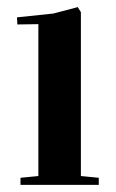

<svg xmlns="http://www.w3.org/2000/svg" viewBox="-20 -520 326 540"><path d="M27.8 -471.2 129.9 -481.9 198.7 -500 207.5 -485.8V-24.9L257.8 -20V0H37.6V-20L87.9 -24.9V-452.1L28.8 -451.2Z"/></svg>

Font: Vidaloka 
Style: Regular
Weight: 400
Designer: Cyreal (www.cyreal.org)
Foundry: Cyreal (www.cyreal.org)
Version: Version 1.011